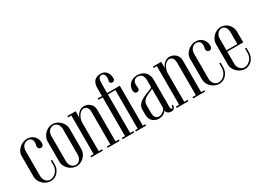

<svg xmlns="http://www.w3.org/2000/svg" viewBox="-27 -1345 2704 1993"><g transform="rotate(-30 1325.0 -349.0)"><path d="M37 -379V-122C37 -59 99 5 171 5C249 5 291 -67 291 -121V-180H275V-123C275 -73 234 -11 172 -11C130 -11 99 -51 99 -96V-396C99 -451 134 -484 174 -484C220 -484 234 -441 225 -404C212 -362 233 -345 254 -345C272 -345 287 -358 287 -388C287 -434 255 -500 176 -500C91 -500 37 -428 37 -379Z M346 -123C346 -64 404 5 480 5C556 5 610 -65 610 -123V-371C610 -430 554 -500 478 -500C402 -500 346 -429 346 -371ZM408 -402C408 -440 434 -484 479 -484C524 -484 548 -440 548 -402V-93C548 -55 524 -11 480 -11C434 -11 408 -55 408 -93Z M655 0H796V-16H755V-361C755 -404 788 -478 841 -478C873 -478 894 -453 894 -407V-16H853V0H996V-16H957V-396C957 -464 903 -498 852 -498C808 -498 771 -464 755 -419V-495H655V-479H694V-16H655Z M1031 0H1171V-16H1132V-479H1222V-16H1191V0H1314V-16H1284V-495H1132V-604C1132 -652 1139 -687 1176 -687C1210 -687 1220 -644 1211 -606C1203 -587 1208 -574 1221 -567C1241 -556 1266 -568 1266 -594C1266 -629 1253 -703 1172 -703C1106 -703 1070 -664 1070 -593V-495H1020V-479H1070V-16H1031Z M1373 -391C1373 -370 1379 -347 1407 -347C1437 -347 1440 -376 1434 -405C1431 -438 1438 -485 1491 -485C1530 -485 1558 -460 1558 -402V-320C1528 -289 1363 -271 1363 -165V-101C1363 -21 1426 5 1466 5C1503 5 1543 -13 1558 -43C1558 -11 1585 5 1614 5C1645 5 1663 -13 1663 -48H1647C1647 -29 1642 -18 1633 -18C1625 -18 1620 -30 1620 -53V-376C1620 -444 1576 -500 1494 -500C1418 -500 1373 -449 1373 -391ZM1558 -302V-81C1558 -47 1513 -15 1479 -15C1453 -15 1424 -31 1424 -89V-182C1424 -267 1537 -280 1558 -302Z M1680 0H1821V-16H1780V-361C1780 -404 1813 -478 1866 -478C1898 -478 1919 -453 1919 -407V-16H1878V0H2021V-16H1982V-396C1982 -464 1928 -498 1877 -498C1833 -498 1796 -464 1780 -419V-495H1680V-479H1719V-16H1680Z M2056 -379V-122C2056 -59 2118 5 2190 5C2268 5 2310 -67 2310 -121V-180H2294V-123C2294 -73 2253 -11 2191 -11C2149 -11 2118 -51 2118 -96V-396C2118 -451 2153 -484 2193 -484C2239 -484 2253 -441 2244 -404C2231 -362 2252 -345 2273 -345C2291 -345 2306 -358 2306 -388C2306 -434 2274 -500 2195 -500C2110 -500 2056 -428 2056 -379Z M2365 -375V-122C2365 -67 2421 5 2499 5C2577 5 2619 -67 2619 -121V-180H2603V-123C2603 -68 2558 -13 2502 -13C2456 -13 2427 -57 2427 -96V-244H2619V-374C2619 -433 2571 -500 2496 -500C2420 -500 2365 -429 2365 -375ZM2427 -403C2427 -438 2453 -484 2496 -484C2540 -484 2557 -439 2557 -403V-260H2427Z"/></g></svg>

Font: Emberly
Style: Regular
Weight: 400
Designer: Rajesh Rajput
Foundry: Rajesh Rajput
Version: Version 1.000